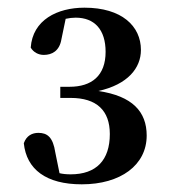

<svg xmlns="http://www.w3.org/2000/svg" viewBox="-20 -939 445 500"><path d="M193 -459C294 -459 362 -509 362 -586C362 -648 325 -689 236 -702C313 -719 347 -762 347 -809C347 -871 297 -919 200 -919C129 -919 65 -887 60 -815C67 -803 80 -796 94 -796C115 -796 135 -806 140 -837L151 -890C160 -892 169 -893 177 -893C226 -893 255 -862 255 -804C255 -742 219 -713 161 -713H137V-684H164C232 -684 266 -651 266 -590C266 -522 231 -485 164 -485C153 -485 143 -486 135 -488L124 -542C118 -582 103 -593 80 -593C64 -593 49 -586 42 -566C49 -498 100 -459 193 -459Z"/></svg>

Font: Noto Serif SC
Style: Bold
Weight: 700
Designer: Ryoko NISHIZUKA 西塚涼子 (kana & ideographs); Frank Grießhammer (Latin, Greek & Cyrillic); Wenlong ZHANG 张文龙 (bopomofo); San
Foundry: Adobe
Version: Version 2.001;hotconv 1.1.0;makeotfexe 2.6.0